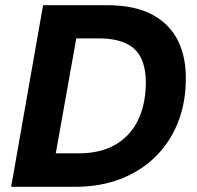

<svg xmlns="http://www.w3.org/2000/svg" viewBox="-20 -720 759 740"><path d="M23 0 146 -700H392Q500 -700 568 -663Q636 -626 667.5 -560Q699 -494 696 -404Q694 -315 663 -241Q632 -167 576 -113Q520 -59 442.5 -29.5Q365 0 269 0ZM195 -129H283Q366 -129 423 -161.5Q480 -194 510 -253Q540 -312 542 -394Q543 -454 525 -493.5Q507 -533 466 -552.5Q425 -572 361 -572H274Z"/></svg>

Font: DM Sans 18pt Black
Style: Italic
Weight: 900
Italic angle: -10°
Designer: Colophon Foundry, Jonny Pinhorn
Foundry: Colophon Foundry
Version: Version 4.004;gftools[0.9.30]